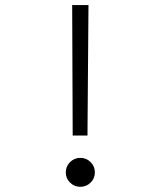

<svg xmlns="http://www.w3.org/2000/svg" viewBox="-20 -718 626 748"><path d="M263.2 -189.9 261.2 -698.2H324.7L320.8 -189.9ZM293 9.8Q269.5 9.8 252.9 -6.6Q236.3 -22.9 236.3 -46.4Q236.3 -69.8 252.9 -86.4Q269.5 -103 293 -103Q316.4 -103 333 -86.4Q349.6 -69.8 349.6 -46.4Q349.6 -22.9 333 -6.6Q316.4 9.8 293 9.8Z"/></svg>

Font: Caskaydia Cove Light
Style: Regular
Weight: 300
Monospace: yes
Designer: Aaron Bell
Foundry: Saja Typeworks
Version: Version 4.300; ttfautohint (v1.8.3)